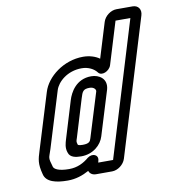

<svg xmlns="http://www.w3.org/2000/svg" viewBox="-81 -763 780 866"><g transform="rotate(-10 309.0 -330.5)"><path d="M309 -457C340 -457 365 -443 378 -426C392 -406 430 -422 438 -449L497 -642H565L377 -25H309L311 -33C319 -60 290 -72 267 -55C242 -34 213 -19 175 -19C125 -19 107 -32 104 -42C90 -89 94 -81 107 -122L186 -379C197 -414 242 -457 309 -457ZM290 25H364C390 25 418 4 426 -22L616 -645C624 -671 610 -692 584 -692H510C484 -692 456 -671 448 -645L399 -485C381 -498 354 -507 324 -507C235 -507 156 -446 136 -379L57 -122C46 -87 40 -67 53 -18C61 20 106 31 160 31C197 31 229 20 258 4C262 16 273 25 290 25ZM406 -344C418 -391 381 -414 345 -414C275 -414 246 -357 236 -324L184 -153C180 -139 172 -117 181 -93C188 -70 214 -66 239 -66C294 -66 332 -102 343 -139ZM356 -343 293 -139C289 -126 285 -116 254 -116C233 -116 232 -121 232 -121C227 -137 229 -137 234 -153L286 -324C295 -353 299 -364 329 -364C349 -364 358 -351 356 -343Z"/></g></svg>

Font: DIN Rundschrift
Style: BreitKontKu
Weight: 400
Width: 7
Version: Version 1.027